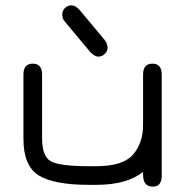

<svg xmlns="http://www.w3.org/2000/svg" viewBox="-20 -697 702 724"><path d="M375 -545.9Q385.7 -531.2 385.7 -517.6Q385.7 -503.9 375 -493.7Q364.3 -483.4 350.6 -483.4Q336.9 -483.4 319.3 -502L225.6 -614.3Q214.8 -626 214.8 -641.6Q214.8 -657.2 225.1 -667Q235.4 -676.8 250 -676.8Q264.6 -676.8 281.2 -658.2ZM342.8 -70.3Q443.4 -70.3 481.4 -113.8Q519.5 -157.2 519.5 -226.6V-416Q519.5 -457 554.7 -457Q589.8 -457 589.8 -416V-35.2Q589.8 6.8 556.6 6.8Q519.5 6.8 519.5 -38.1V-48.8Q459 0 342.8 0H314.5Q183.6 0 126 -35.6Q68.4 -71.3 68.4 -173.8V-416Q68.4 -457 103.5 -457Q138.7 -457 138.7 -416V-176.8Q138.7 -106.4 172.4 -88.4Q206.1 -70.3 314.5 -70.3Z"/></svg>

Font: Jura
Style: DemiBold
Weight: 600
Version: Version 2.5